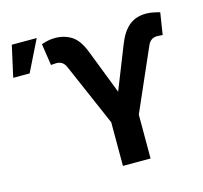

<svg xmlns="http://www.w3.org/2000/svg" viewBox="-129 -883 1061 1003"><g transform="rotate(-15 402.0 -381.0)"><path d="M415 0V-235.8L268.1 -574.7Q253.4 -607.9 218.8 -608.4Q211.9 -608.4 201.2 -607.7Q190.4 -606.9 188.5 -606.4L170.9 -723.6Q186.5 -729 204.8 -733.2Q223.1 -737.3 244.6 -737.3Q295.9 -737.3 335 -711.7Q374 -686 399.9 -616.2L491.2 -380.9L582.5 -611.3Q606.9 -675.3 644 -706.3Q681.2 -737.3 736.3 -737.3Q755.4 -737.3 774.9 -733.4Q794.4 -729.5 811 -724.6L792.5 -606.4Q790 -606.9 779.5 -607.7Q769 -608.4 762.7 -608.4Q743.7 -608.4 731.4 -599.1Q719.2 -589.8 712.4 -574.7L564.5 -237.3V0ZM-19.5 -592.8 18.1 -761.7H152.8L69.3 -592.8Z"/></g></svg>

Font: Inter Tight
Style: Bold
Weight: 700
Designer: Rasmus Andersson
Foundry: rsms
Version: Version 3.004; ttfautohint (v1.8.4.7-5d5b)